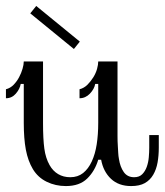

<svg xmlns="http://www.w3.org/2000/svg" viewBox="-20 -607 555 647"><path d="M376 -192.9Q376 -167 376 -148.4Q376 -129.9 377 -116Q377.9 -102.1 378.4 -91.6Q378.9 -81.1 380.9 -70.8Q384.8 -44.9 397 -27.3Q409.2 -9.8 432.1 -9.8Q449.2 -9.8 459.2 -19.8Q469.2 -29.8 474.6 -44.9Q480 -60.1 481.4 -77.1Q482.9 -94.2 482.9 -108.9V-151.9H515.1V-109.9Q515.1 -83 511 -59.6Q506.8 -36.1 496.3 -18.1Q485.8 0 468 10Q450.2 20 421.9 20Q379.9 20 354 -4.4Q328.1 -28.8 320.8 -68.8H311Q299.8 -30.8 273.9 -5.4Q248 20 202.1 20Q167 20 137.5 5.6Q107.9 -8.8 90.8 -37.1Q74.2 -64.9 67.1 -102.5Q60.1 -140.1 60.1 -192.9V-324.2H49.8Q46.9 -307.1 33.4 -291.5Q20 -275.9 0 -275.9V-306.2Q15.1 -310.1 26.1 -321.5Q37.1 -333 44.4 -346.9Q51.8 -360.8 55.9 -375Q60.1 -389.2 60.1 -399.9H125V-192.9Q125 -138.2 129.4 -106.2Q133.8 -74.2 147 -50.8Q158.2 -30.8 176 -20.3Q193.8 -9.8 216.8 -9.8Q242.2 -9.8 260 -23.9Q277.8 -38.1 289.3 -63Q300.8 -87.9 305.9 -120.8Q311 -153.8 311 -192.9V-324.2H300.8Q297.9 -307.1 283 -291.5Q268.1 -275.9 248 -275.9V-306.2Q263.2 -310.1 274.7 -321.5Q286.1 -333 294.7 -346.9Q303.2 -360.8 307.1 -375Q311 -389.2 311 -399.9H376ZM102.1 -586.9 249 -466.8 229 -441.9 82 -562Z"/></svg>

Font: Sevillana
Style: Regular
Weight: 400
Designer: Olga Umpeleva
Foundry: Brownfox
Version: Version 1.001